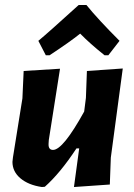

<svg xmlns="http://www.w3.org/2000/svg" viewBox="-20 -747 539 771"><path d="M164 -525 134 -583Q175 -617 296 -727H327Q373 -670 460 -583L415 -525H400Q341 -572 302 -612Q261 -579 179 -525ZM221 -471 176 -185 175 -169Q174 -145 193 -145Q233 -145 318 -299L325 -354L329 -462L473 -472L425 -114L421 -6L277 4L298 -151H287Q222 -52 160 3L148 4Q94 -4 62 -31Q30 -58 30 -97L32 -115L70 -352L75 -462Z"/></svg>

Font: Alegreya Sans ExtraBold
Style: Italic
Weight: 800
Italic angle: -7°
Designer: Juan Pablo del Peral
Foundry: Huerta Tipografica
Version: Version 2.007